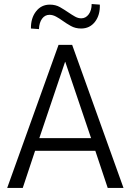

<svg xmlns="http://www.w3.org/2000/svg" viewBox="-20 -926 644 946"><path d="M15.4 0 268.5 -705H335.5L588.5 0H510.7L443.5 -201.4L474.8 -183.1H127.2L159 -201.4L92.1 0ZM300.6 -621.2 168.6 -230.1 153.7 -245.4H448.1L433.9 -230.1L301.6 -621.2ZM171.9 -782.6 132.4 -785.5Q131.6 -836.4 157.5 -869.8Q183.5 -903.2 225.4 -903.2Q253.9 -903.2 275.5 -890.8Q297 -878.3 316.3 -865.2Q334.9 -852.5 350 -844.1Q365 -835.7 380.3 -835.7Q402.6 -835.7 417.1 -855.5Q431.6 -875.2 431.6 -906.2L471.9 -903.2Q473.6 -851.8 448.1 -818.7Q422.5 -785.5 379.6 -785.5Q351.3 -785.5 328.8 -798.2Q306.3 -810.9 289.2 -823.3Q272.5 -835.4 256.1 -844.2Q239.8 -853 223.9 -853Q201.4 -853 187.4 -834Q173.3 -815 171.9 -782.6Z"/></svg>

Font: Nunito Sans 12pt ExtraLight Condensed
Style: Regular
Weight: 200
Width: 3
Version: Version 3.101;gftools[0.9.27]